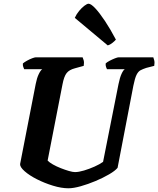

<svg xmlns="http://www.w3.org/2000/svg" viewBox="-20 -1012 850 1032"><path d="M348 0Q310 0 264.5 -14Q219 -28 178.5 -48.5Q138 -69 112.5 -91.5Q87 -114 88 -130L172 -561Q178 -592 188 -613Q198 -634 207 -640H110Q108 -645 105 -652.5Q102 -660 103 -671Q111 -678 125.5 -686Q140 -694 153.5 -699Q167 -704 173 -704H424Q426 -700 429.5 -688.5Q433 -677 430 -658L383 -645Q352 -637 338 -619Q324 -601 316 -559L236 -149Q245 -139 264.5 -128Q284 -117 307 -108Q330 -99 350.5 -93Q371 -87 383 -87Q403 -87 431.5 -95.5Q460 -104 488 -116.5Q516 -129 534 -142L617 -560Q624 -595 633.5 -615.5Q643 -636 651 -640H555Q553 -643 550 -652Q547 -661 548 -671Q555 -678 569.5 -685.5Q584 -693 598 -698.5Q612 -704 618 -704H804Q806 -699 809 -687.5Q812 -676 809 -658L766 -647Q748 -641 735.5 -634.5Q723 -628 714 -610Q705 -592 697 -552L612 -110Q599 -94 566.5 -75Q534 -56 493.5 -39Q453 -22 414 -11Q375 0 348 0ZM559 -768 382 -916Q391 -936 405 -953Q419 -970 433.5 -981Q448 -992 456 -992Q469 -992 492 -967.5Q515 -943 544 -899.5Q573 -856 603 -799Q598 -793 585.5 -782.5Q573 -772 559 -768Z"/></svg>

Font: Texturina ExtraBold
Style: Italic
Weight: 800
Italic angle: -11°
Designer: Guillermo Torres Carreño
Foundry: Omnibus-Type
Version: Version 1.002; ttfautohint (v1.8.3)